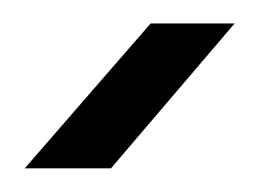

<svg xmlns="http://www.w3.org/2000/svg" viewBox="-20 -702 222 163"><path d="M1 -559.1 107.9 -682.1H179.2L74.2 -559.1Z"/></svg>

Font: Kelly Slab
Style: Regular
Weight: 400
Designer: Denis Masharov
Foundry: Denis Masharov
Version: Version 1.001